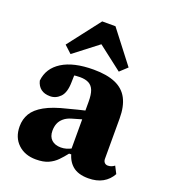

<svg xmlns="http://www.w3.org/2000/svg" viewBox="-141 -863 861 980"><g transform="rotate(20 289.5 -373.0)"><path d="M167 16Q107 16 69.5 -19.5Q32 -55 32 -115Q32 -154 50.5 -185Q69 -216 112.5 -240.5Q156 -265 232 -283Q257 -290 282 -296Q307 -302 332 -308Q357 -314 381 -320V-276Q354 -267 324 -258.5Q294 -250 267 -242Q243 -235 227 -221.5Q211 -208 204 -190.5Q197 -173 197 -151Q197 -119 215.5 -102Q234 -85 266 -85Q281 -85 295 -89Q309 -93 324.5 -101Q340 -109 359 -121L364 -70H317Q299 -47 280 -27.5Q261 -8 234.5 4Q208 16 167 16ZM451 15Q395 15 364.5 -11.5Q334 -38 325 -85L320 -87V-353Q320 -392 311.5 -414Q303 -436 284.5 -446Q266 -456 236 -456Q214 -456 192.5 -452Q171 -448 147 -441L206 -490L204 -416Q203 -360 179.5 -336Q156 -312 125 -312Q94 -312 75 -326.5Q56 -341 49 -369Q56 -438 118 -477Q180 -516 289 -516Q361 -516 407.5 -496Q454 -476 476 -434Q498 -392 498 -327V-108Q498 -95 505 -87.5Q512 -80 523 -80Q532 -80 541 -83Q550 -86 559 -93L579 -54Q561 -21 529 -3Q497 15 451 15ZM412 -550 233 -688H329L150 -550L110 -587L245 -762H317L452 -587Z"/></g></svg>

Font: Source Serif 4 ExtraBold
Style: Regular
Weight: 800
Designer: Frank Grießhammer
Foundry: Adobe Systems Incorporated
Version: Version 4.004;hotconv 1.0.116;makeotfexe 2.5.65601